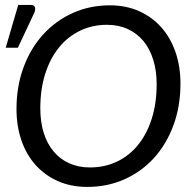

<svg xmlns="http://www.w3.org/2000/svg" viewBox="-20 -746 784 774"><path d="M3 0ZM707.5 -409Q707.5 -317.5 679.2 -241Q651 -164.5 600.8 -109.2Q550.5 -54 481.8 -23.2Q413 7.5 332 7.5Q266 7.5 213.2 -16Q160.5 -39.5 123.2 -81.2Q86 -123 66.2 -180.5Q46.5 -238 46.5 -306.5Q46.5 -398 75 -474.8Q103.5 -551.5 154 -607Q204.5 -662.5 273.2 -693.5Q342 -724.5 422.5 -724.5Q488.5 -724.5 541.2 -700.8Q594 -677 631 -635Q668 -593 687.8 -535.2Q707.5 -477.5 707.5 -409ZM611.5 -407Q611.5 -461.5 597.5 -505.8Q583.5 -550 557.8 -581Q532 -612 494.8 -629Q457.5 -646 411 -646Q352 -646 302.8 -622.2Q253.5 -598.5 217.8 -554.5Q182 -510.5 162.2 -448.2Q142.5 -386 142.5 -309Q142.5 -254.5 156.2 -210.5Q170 -166.5 196 -135.5Q222 -104.5 259 -87.8Q296 -71 342.5 -71Q402 -71 451.5 -94.5Q501 -118 536.5 -161.8Q572 -205.5 591.8 -267.8Q611.5 -330 611.5 -407ZM3 -553.5 53.5 -726H104.5Q117 -726 120.5 -717.2Q124 -708.5 118 -694L52 -553.5Z"/></svg>

Font: Lato
Style: Italic
Weight: 400
Italic angle: -7°
Designer: Lukasz Dziedzic
Foundry: tyPoland Lukasz Dziedzic
Version: Version 2.007; 2014-02-27